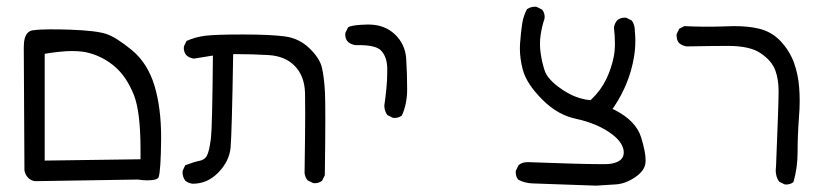

<svg xmlns="http://www.w3.org/2000/svg" viewBox="-20 -448 2540 583"><path d="M397.9 97.2Q416.5 99.6 426.8 99.6Q458.5 99.6 461.9 89.4Q468.3 68.4 469.2 -24.4Q469.2 -28.3 469.2 -32.7Q469.2 -120.1 449.2 -187.5Q428.2 -256.3 380.9 -295.4Q333.5 -334.5 303.2 -344.7Q272.9 -355 193.4 -357.9Q163.6 -358.9 132.1 -358.9Q100.6 -358.9 79.6 -356Q70.3 -354.5 64.5 -348.6Q52.2 -336.9 52.2 -304.7L54.2 68.8Q56.2 82.5 65.4 91.8Q74.2 100.6 86.4 102.1ZM115.7 39.6V-284.7Q167 -293 198.5 -293Q230 -293 250.5 -287.1Q294.4 -275.4 329.6 -244.9Q364.7 -214.4 386.7 -159.2Q406.7 -108.4 406.7 7.3Q406.7 17.6 406.7 35.6Z M695.3 -283.7Q745.1 -283.7 794.9 -280.8Q846.2 -277.8 875.5 -247.3Q904.8 -216.8 906.2 -165.5Q906.7 -149.4 906.7 -100.8Q906.7 -52.2 904.8 77.6Q906.2 90.3 914.1 99.6L930.7 107.9Q932.6 108.4 934.6 108.4Q948.7 108.4 958 100.6L966.3 84Q967.8 -24.9 967.8 -84.2Q967.8 -143.6 966.8 -166.5Q964.4 -212.9 957.5 -242.7Q951.2 -270.5 919.7 -301.3Q888.2 -332 843.8 -337.6Q799.3 -343.3 717.3 -343.3Q635.3 -343.3 604.5 -339.6Q573.7 -335.9 546.4 -323.7L538.6 -307.6Q538.1 -305.7 538.1 -301.3Q538.1 -296.9 539.8 -291Q541.5 -285.2 546.4 -279.8Q555.7 -272 568.4 -270L626.5 -279.3Q624.5 -61.5 620.6 -29.3Q615.2 13.2 607.9 25.4Q600.6 37.6 585.9 40.3Q571.3 43 542.5 53.7L534.7 70.3Q534.2 72.3 534.2 74.2Q534.2 89.4 542.5 100.6Q552.2 108.4 564.9 109.9Q610.4 109.9 643.6 75.2Q676.8 40.5 680.2 -0.5Q684.1 -44.4 688 -283.7Z M1176.8 -89.8Q1190.9 -89.8 1200.2 -97.2Q1216.3 -132.3 1216.3 -176.8Q1216.3 -223.6 1213.4 -270Q1210.4 -314 1179 -343.8Q1147.5 -373.5 1099.1 -373.5Q1097.7 -373.5 1096.2 -373.5Q1049.3 -372.6 1037.1 -365.2L1028.8 -348.6Q1028.3 -346.7 1028.3 -342.3Q1028.3 -337.9 1030 -332Q1031.7 -326.2 1036.6 -320.8Q1045.9 -313 1059.1 -311Q1064.9 -311 1070.3 -311Q1122.1 -311 1137.7 -293.9Q1154.8 -275.4 1155.8 -242.2Q1155.8 -234.9 1155.8 -227.1Q1155.8 -204.6 1153.3 -179.7Q1150.9 -154.8 1147 -127.4Q1147 -111.3 1156.2 -98.6L1172.9 -90.3Q1174.8 -89.8 1176.8 -89.8Z M1940.4 38.6Q1940.4 13.7 1926.8 -30.8Q1911.1 -81.1 1847.2 -113.8L1839.8 -117.2L1844.7 -124Q1891.6 -194.8 1904.8 -273.4Q1909.2 -298.3 1909.2 -324.2Q1909.2 -338.9 1907.7 -354V-354.5Q1907.7 -372.6 1898.4 -385.7L1881.8 -394Q1879.9 -394.5 1877.9 -394.5Q1863.3 -394.5 1854 -386.2Q1846.2 -377 1844.2 -364.3Q1847.2 -338.9 1847.2 -315.9Q1847.2 -293 1843.3 -273.9Q1835.9 -238.8 1820.8 -207.5Q1803.7 -172.4 1775.4 -146L1772.9 -143.6Q1755.4 -145.5 1741.2 -149.9Q1707.5 -159.7 1673.8 -185.5Q1641.1 -210.9 1633.8 -233.9Q1625.5 -259.3 1621.6 -287.1Q1619.6 -301.3 1619.6 -314.9Q1619.6 -328.6 1621.6 -341.8Q1625.5 -367.7 1633.3 -391.1Q1633.8 -393.6 1633.8 -397.7Q1633.8 -401.9 1632.1 -407.7Q1630.4 -413.6 1626 -418.9L1609.4 -427.2Q1607.4 -427.7 1605.5 -427.7Q1590.8 -427.7 1580.1 -419.9Q1569.3 -399.9 1565.7 -376.7Q1562 -353.5 1559.1 -315.9Q1558.6 -308.6 1558.6 -300.8Q1558.6 -270.5 1567.4 -236.3Q1579.1 -192.9 1627.4 -145Q1672.9 -99.1 1728.5 -87.4Q1795.9 -72.8 1838.9 -40Q1874 -13.2 1874 15.1Q1874 27.8 1865.7 36.1Q1856 45.4 1837.4 48.8Q1828.6 50.3 1819.6 50.3Q1810.5 50.3 1793.9 50.3Q1744.1 50.3 1585.4 44.4Q1582 44.4 1580.6 44.4Q1565.9 44.4 1554.7 53.2L1546.4 70.3Q1545.9 72.3 1545.9 74.2Q1545.9 88.4 1553.7 97.7Q1573.2 107.9 1596.2 108.9L1790 115.7L1851.1 111.8Q1879.4 109.9 1909.2 89.8Q1937.5 70.3 1939.9 46.4Q1940.4 43 1940.4 38.6Z M2064.9 -307.1Q2150.4 -308.6 2190.9 -308.6Q2257.8 -308.6 2290 -286.1Q2323.2 -263.7 2334 -234.9Q2344.2 -207.5 2344.2 -170.7Q2344.2 -133.8 2336.4 57.1Q2335.4 66.4 2335.4 68.8Q2335.4 88.9 2345.7 103.5L2362.3 111.8Q2364.3 112.3 2366.2 112.3Q2379.9 112.3 2389.2 105Q2401.9 62 2401.9 12.7Q2401.9 -36.6 2405.8 -88.4Q2408.2 -117.7 2408.2 -140.6Q2408.2 -163.6 2406.7 -181.2Q2403.8 -222.2 2390.6 -258.3Q2377.4 -293.9 2350.1 -323.2Q2323.2 -351.6 2285.2 -360.8Q2254.4 -368.7 2207.5 -368.7Q2195.8 -368.7 2174.8 -367.7Q2119.1 -365.7 2058.1 -368.7L2042.5 -360.8L2034.7 -344.7Q2034.2 -342.8 2034.2 -341.6Q2034.2 -340.3 2034.4 -338.9Q2034.7 -337.4 2034.9 -335.2Q2035.2 -333 2035.4 -331.1Q2035.6 -329.1 2036.4 -327.1Q2037.1 -325.2 2038.1 -323.2Q2039.6 -319.8 2042.5 -316.9Q2051.8 -309.1 2064.9 -307.1Z"/></svg>

Font: Bakudai
Style: ExtraLight
Weight: 200
Version: Version 1.48